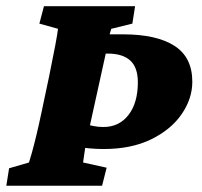

<svg xmlns="http://www.w3.org/2000/svg" viewBox="-29 -593 646 613"><path d="M-8.8 0 0 -55.7 63.5 -74.2Q66.4 -83 72.8 -105.5Q79.1 -127.9 86.9 -160.2Q94.7 -192.4 102.5 -229.5L127.9 -349.6Q139.6 -407.2 147 -445.8Q154.3 -484.4 156.2 -501L96.7 -517.6L111.3 -573.2H402.3L393.6 -517.6L326.2 -501Q325.2 -497.1 322.3 -487.8Q319.3 -478.5 317.4 -469.7L312.5 -445.3L277.3 -483.4H363.3Q470.7 -483.4 527.8 -446.8Q585 -410.2 585 -332Q585 -278.3 551.3 -229Q517.6 -179.7 454.1 -148.4Q390.6 -117.2 301.8 -117.2Q280.3 -117.2 258.8 -119.1Q237.3 -121.1 229.5 -123L246.1 -197.3Q251 -194.3 267.6 -190.9Q284.2 -187.5 300.8 -187.5Q351.6 -187.5 381.3 -226.1Q411.1 -264.6 411.1 -330.1Q411.1 -377.9 386.7 -399.9Q362.3 -421.9 315.4 -421.9H308.6L247.1 -142.6Q242.2 -118.2 239.7 -98.6Q237.3 -79.1 236.3 -74.2L311.5 -57.6L296.9 0Z"/></svg>

Font: Crimson Pro Black
Style: Italic
Weight: 900
Italic angle: -12°
Designer: Jacques Le Bailly
Foundry: Baron von Fonthausen
Version: Version 1.003